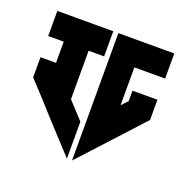

<svg xmlns="http://www.w3.org/2000/svg" viewBox="-71 -406 433 449"><g transform="rotate(20 145.5 -181.5)"><path d="M151.9 -340.3V-277.8V-115.2V-23.4L188 -62.5L291 -174.8V-225.1H229V-199.2L214.4 -183.6V-277.8H291V-340.3H214.4ZM0 -340.3V-277.8H38.6V-225.1H0V-174.8L38.6 -133.3L43 -128.4L64.9 -104L103 -62.5L139.2 -23.4V-115.2L100.6 -157.2V-277.8H139.2V-340.3Z"/></g></svg>

Font: Oshawa
Style: Regular
Weight: 400
Designer: Sadat Fauzi
Foundry: Intuisi Creative
Version: Version 001.000